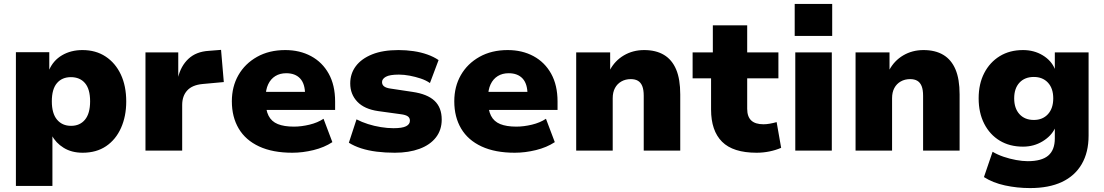

<svg xmlns="http://www.w3.org/2000/svg" viewBox="-20 -767 5625 978"><path d="M61 180V-501H231V-410H230Q251 -459 296 -485.5Q341 -512 400 -512Q468 -512 518 -479Q568 -446 595.5 -387.5Q623 -329 623 -250Q623 -175 596.5 -115.5Q570 -56 520.5 -22.5Q471 11 401 11Q345 11 304.5 -14Q264 -39 244 -78H247V180ZM342 -126Q387 -126 413 -157.5Q439 -189 439 -251Q439 -313 413 -343.5Q387 -374 341 -374Q296 -374 270 -343.5Q244 -313 244 -251Q244 -189 270.5 -157.5Q297 -126 342 -126Z M721 0V-500H888V-372H887Q901 -431 940 -467.5Q979 -504 1043 -508L1106 -513L1120 -349L1011 -339Q959 -334 933.5 -306Q908 -278 908 -232V0Z M1469 11Q1369 11 1300 -21Q1231 -53 1196 -112Q1161 -171 1161 -251Q1161 -326 1194.5 -384.5Q1228 -443 1289.5 -477.5Q1351 -512 1433 -512Q1507 -512 1564.5 -481Q1622 -450 1654.5 -391.5Q1687 -333 1687 -250V-207H1312V-299H1546L1534 -285Q1534 -340 1509 -367Q1484 -394 1438 -394Q1406 -394 1382.5 -379.5Q1359 -365 1346 -337.5Q1333 -310 1333 -270V-255Q1333 -207 1348 -177.5Q1363 -148 1395 -135Q1427 -122 1477 -122Q1515 -122 1556.5 -132Q1598 -142 1628 -162L1673 -43Q1632 -16 1577 -2.5Q1522 11 1469 11Z M1991 11Q1942 11 1898.5 5.5Q1855 0 1819.5 -11.5Q1784 -23 1757 -40L1796 -159Q1823 -145 1854.5 -135Q1886 -125 1920 -119.5Q1954 -114 1984 -114Q2029 -114 2048.5 -124Q2068 -134 2068 -152Q2068 -167 2057 -174.5Q2046 -182 2023 -185L1907 -201Q1836 -211 1800 -249Q1764 -287 1764 -342Q1764 -392 1792.5 -430Q1821 -468 1875.5 -490Q1930 -512 2010 -512Q2049 -512 2086.5 -506.5Q2124 -501 2156.5 -489.5Q2189 -478 2214 -461L2170 -344Q2150 -358 2123 -367Q2096 -376 2067 -381.5Q2038 -387 2012 -387Q1965 -387 1945.5 -376Q1926 -365 1926 -349Q1926 -335 1936.5 -327Q1947 -319 1968 -316L2081 -299Q2157 -288 2193.5 -253.5Q2230 -219 2230 -158Q2230 -105 2200.5 -67Q2171 -29 2117 -9Q2063 11 1991 11Z M2602 11Q2502 11 2433 -21Q2364 -53 2329 -112Q2294 -171 2294 -251Q2294 -326 2327.5 -384.5Q2361 -443 2422.5 -477.5Q2484 -512 2566 -512Q2640 -512 2697.5 -481Q2755 -450 2787.5 -391.5Q2820 -333 2820 -250V-207H2445V-299H2679L2667 -285Q2667 -340 2642 -367Q2617 -394 2571 -394Q2539 -394 2515.5 -379.5Q2492 -365 2479 -337.5Q2466 -310 2466 -270V-255Q2466 -207 2481 -177.5Q2496 -148 2528 -135Q2560 -122 2610 -122Q2648 -122 2689.5 -132Q2731 -142 2761 -162L2806 -43Q2765 -16 2710 -2.5Q2655 11 2602 11Z M2915 0V-500H3088V-409H3086Q3112 -458 3158 -485Q3204 -512 3261 -512Q3321 -512 3362 -487.5Q3403 -463 3424 -413.5Q3445 -364 3445 -286V0H3259V-279Q3259 -310 3251.5 -328.5Q3244 -347 3229.5 -355.5Q3215 -364 3193 -364Q3166 -364 3145 -352Q3124 -340 3112.5 -318.5Q3101 -297 3101 -267V0Z M3834 11Q3714 11 3658 -45Q3602 -101 3602 -209V-368H3508V-500H3611V-638H3786V-500H3945V-368H3786V-213Q3786 -173 3806.5 -153.5Q3827 -134 3869 -134Q3884 -134 3901 -137Q3918 -140 3936 -145L3959 -14Q3931 -2 3899 4.5Q3867 11 3834 11Z M4028 -584V-747H4219V-584ZM4031 0V-500H4217V0Z M4338 0V-500H4511V-409H4509Q4535 -458 4581 -485Q4627 -512 4684 -512Q4744 -512 4785 -487.5Q4826 -463 4847 -413.5Q4868 -364 4868 -286V0H4682V-279Q4682 -310 4674.5 -328.5Q4667 -347 4652.5 -355.5Q4638 -364 4616 -364Q4589 -364 4568 -352Q4547 -340 4535.5 -318.5Q4524 -297 4524 -267V0Z M5227 191Q5161 191 5099 177.5Q5037 164 4992 135L5036 6Q5061 21 5092 31.5Q5123 42 5155.5 48Q5188 54 5215 54Q5286 54 5319.5 25.5Q5353 -3 5353 -62V-114H5354Q5335 -74 5290.5 -47Q5246 -20 5191 -20Q5123 -20 5072.5 -50.5Q5022 -81 4993.5 -136.5Q4965 -192 4965 -266Q4965 -340 4993.5 -395Q5022 -450 5072.5 -481Q5123 -512 5191 -512Q5247 -512 5291 -485.5Q5335 -459 5353 -416V-500H5525V-76Q5525 9 5490 69Q5455 129 5389 160Q5323 191 5227 191ZM5246 -156Q5291 -156 5318 -185.5Q5345 -215 5345 -266Q5345 -317 5318 -346Q5291 -375 5246 -375Q5200 -375 5173 -346Q5146 -317 5146 -266Q5146 -215 5173 -185.5Q5200 -156 5246 -156Z"/></svg>

Font: Nunito Sans 9pt Black
Style: Regular
Weight: 900
Version: Version 3.101;gftools[0.9.27]